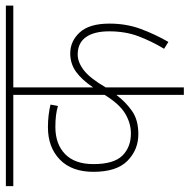

<svg xmlns="http://www.w3.org/2000/svg" viewBox="-16 -646 662 671"><g transform="rotate(-90 315.5 -311.0)"><path d="M631 -596H345V-317Q372 -357 400 -377Q428 -397 464 -397Q507 -397 537.5 -363.5Q568 -330 568 -260Q568 -201 549.5 -151Q531 -101 504 -54L480 -69Q506 -112 523.5 -158Q541 -204 541 -261Q541 -314 520.5 -342.5Q500 -371 460 -371Q433 -371 405 -349.5Q377 -328 345 -273V0H319V-236Q294 -203 262.5 -181Q231 -159 182 -159Q127 -159 88.5 -197Q50 -235 50 -316Q50 -392 93 -433.5Q136 -475 206 -475Q228 -475 248.5 -472.5Q269 -470 285 -466L280 -440Q251 -449 207 -449Q147 -449 112 -415Q77 -381 77 -316Q77 -245 106.5 -215Q136 -185 184 -185Q220 -185 253.5 -205Q287 -225 319 -277V-596H0V-622H631Z"/></g></svg>

Font: Noto Sans SemiCondensed Thin
Style: Regular
Weight: 100
Width: 4
Designer: Monotype Design Team
Foundry: Monotype Imaging Inc.
Version: Version 2.013; ttfautohint (v1.8.4.7-5d5b)